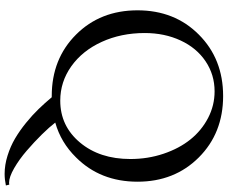

<svg xmlns="http://www.w3.org/2000/svg" viewBox="-97 -678 980 826"><g transform="rotate(90 393.0 -265.0)"><path d="M24.4 -366.7Q24.4 -526.4 128.9 -630.4Q233.4 -734.9 393.1 -734.9Q552.7 -734.9 657.2 -630.4Q761.7 -525.9 761.7 -366.7Q761.7 -206.5 657.2 -102.1Q592.8 -36.6 507.3 -12.7Q526.4 12.2 558.8 45.2Q591.3 78.1 628.4 110.1Q665.5 142.1 703.6 164.1Q741.7 186 766.1 186Q768.6 186 774.4 185.1L777.8 199.7Q752 205.1 728 205.1Q689.5 205.1 649.7 192.6Q609.9 180.2 576.2 160.4Q542.5 140.6 508.5 113Q474.6 85.4 449 58.8Q423.3 32.2 398.4 2.4H393.1Q233.4 2.4 128.9 -102.1Q24.4 -206.5 24.4 -366.7ZM413.1 -34.2Q522 -34.2 593 -118.9Q664.1 -203.6 664.1 -335.9Q664.1 -411.1 641.4 -478.5Q618.7 -545.9 580.1 -594Q541.5 -642.1 487.5 -670.2Q433.6 -698.2 373 -698.2Q301.3 -698.2 243.7 -659.4Q186 -620.6 154.1 -551.8Q122.1 -482.9 122.1 -397.5Q122.1 -295.9 160.2 -212.6Q198.2 -129.4 265.1 -81.8Q332 -34.2 413.1 -34.2Z"/></g></svg>

Font: Flanker
Style: Regular
Weight: 400
Designer: Flanker
Foundry: Flanker
Version: Version 2.027